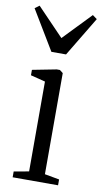

<svg xmlns="http://www.w3.org/2000/svg" viewBox="-99 -848 475 891"><g transform="rotate(10 138.5 -403.0)"><path d="M28 0V-27.5L98.5 -40V-463.5L29.5 -481V-506.5L142.5 -528.5H157.5L173 -516.5V-40L242 -27.5V0ZM104 -604.5 -8 -790.5 13 -806 138.5 -675.5 264 -806 285 -790.5 173 -604.5Z"/></g></svg>

Font: Merriweather 96pt Light
Style: Regular
Weight: 300
Version: Version 2.100